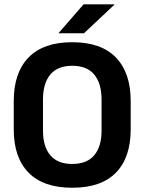

<svg xmlns="http://www.w3.org/2000/svg" viewBox="-20 -846 662 880"><path d="M311 14.5Q178.5 14.5 110.8 -54.8Q43 -124 43 -253V-383Q43 -512.5 110.8 -582.5Q178.5 -652.5 311 -652.5Q443.5 -652.5 511.2 -582.5Q579 -512.5 579 -383V-253Q579 -124 511.5 -54.8Q444 14.5 311 14.5ZM311 -94.5Q378.5 -94.5 412 -134.5Q445.5 -174.5 445.5 -247V-389Q445.5 -464 412 -504.2Q378.5 -544.5 311 -544.5Q244 -544.5 210.5 -504.2Q177 -464 177 -389V-247Q177 -174.5 210.5 -134.5Q244 -94.5 311 -94.5ZM249 -695 363 -826H504V-824.5L365 -693.5H249Z"/></svg>

Font: Anek Malayalam SemiBold
Style: Regular
Weight: 600
Version: Version 1.003